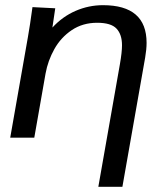

<svg xmlns="http://www.w3.org/2000/svg" viewBox="-20 -532 640 742"><path d="M105.5 -504.5 193.5 -500 182.5 -425.5Q221.5 -468 272.2 -490Q323 -512 378 -512Q546.5 -512 546.5 -366.5Q546.5 -341.5 541 -309.5L453 190H360L443.5 -284.5Q451.5 -330.5 451.5 -357Q451.5 -399 430.2 -421.5Q409 -444 355.5 -444Q299.5 -444 257.2 -415.5Q215 -387 190 -342.2Q165 -297.5 156 -247.5L112.5 0H19.5L88 -389.5Q95.5 -431 105.5 -504.5Z"/></svg>

Font: JuliaMono
Style: Bold Italic
Weight: 700
Italic angle: -9°
Monospace: yes
Designer: cormullion
Foundry: corm
Version: Version 0.057; ttfautohint (v1.8.4)